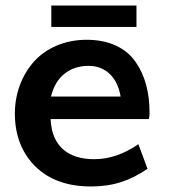

<svg xmlns="http://www.w3.org/2000/svg" viewBox="-20 -656 629 687"><path d="M468.3 -559.6V-636.2H163.6V-559.6ZM162.6 -310.5C178.2 -378.9 227.1 -420.4 296.9 -420.4C356 -420.4 399.9 -381.3 411.6 -310.5ZM305.7 11.2C383.8 11.2 444.8 -8.8 507.8 -52.2L475.1 -140.1C423.8 -104.5 371.1 -86.4 316.9 -86.4C224.6 -86.4 165 -132.3 161.1 -230H512.7C514.2 -234.9 515.1 -242.2 515.1 -251.5C515.1 -325.7 499 -386.7 464.4 -435.5C429.7 -484.9 369.6 -513.7 290 -513.7C210.4 -513.7 143.1 -482.9 100.1 -434.1C57.6 -385.3 33.2 -320.3 33.2 -250C33.2 -172.4 57.6 -109.4 106 -61C154.8 -12.7 221.2 11.2 305.7 11.2Z"/></svg>

Font: Ride
Style: Bold
Weight: 700
Version: Version 3.000